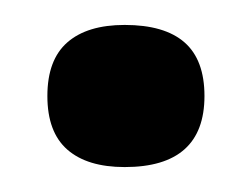

<svg xmlns="http://www.w3.org/2000/svg" viewBox="-20 -122 202 154"><path d="M80 12Q50 12 34 -2Q18 -16 18 -45Q18 -74 34 -88Q50 -102 80 -102Q112 -102 128 -88Q144 -74 144 -45Q144 12 80 12Z"/></svg>

Font: Bricolage Grotesque 72pt
Style: Regular
Weight: 400
Version: Version 1.001;gftools[0.9.33.dev8+g029e19f]